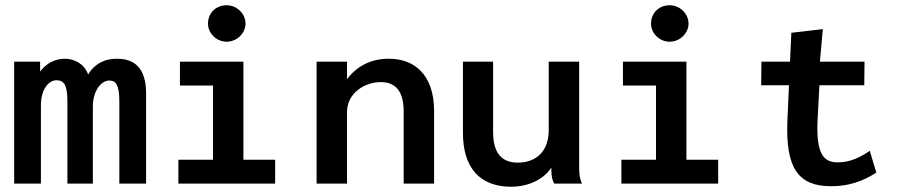

<svg xmlns="http://www.w3.org/2000/svg" viewBox="-20 -700 3418 732"><path d="M34 0H136V-299C136 -360 166 -394 195 -394C225 -394 237 -375 237 -311V0H334V-294C334 -353 365 -393 397 -393C421 -393 435 -377 435 -314V0H537V-339C538 -418 511 -476 427 -476C377 -477 338 -454 316 -416C302 -456 265 -476 226 -476C191 -476 156 -459 133 -427V-465H34Z M844 -541C883 -541 916 -573 916 -610C916 -648 883 -680 844 -680C803 -680 773 -650 773 -610C773 -573 805 -541 844 -541ZM660 0H1029V-91H908V-465H666V-374H792V-91H660Z M1187 0H1303V-273C1303 -344 1369 -387 1432 -387C1489 -387 1519 -351 1519 -275V0H1635V-277C1635 -418 1557 -476 1464 -476C1392 -477 1338 -445 1303 -398V-465H1187Z M1929 12C1988 12 2050 -12 2082 -61C2082 -40 2082 -20 2093 0H2199C2188 -23 2188 -45 2188 -74V-465H2072V-204C2072 -120 2021 -80 1954 -80C1893 -80 1860 -116 1860 -197V-465H1745V-196C1744 -60 1810 12 1929 12Z M2533 -541C2572 -541 2605 -573 2605 -610C2605 -648 2572 -680 2533 -680C2492 -680 2462 -650 2462 -610C2462 -573 2494 -541 2533 -541ZM2349 0H2718V-91H2597V-465H2355V-374H2481V-91H2349Z M3149 10C3214 10 3269 -8 3321 -42L3296 -125C3261 -101 3222 -81 3174 -81C3119 -81 3091 -114 3097 -243L3104 -375H3275L3276 -465H3106L3117 -589L2997 -575L2992 -465H2883L2882 -375H2988L2982 -242C2974 -55 3026 10 3149 10Z"/></svg>

Font: Inconsolata SemiExpanded
Style: Bold
Weight: 700
Width: 6
Monospace: yes
Designer: Raph Levien, Cyreal, Brenton Simpson
Foundry: Raph Levien, Cyreal, Google
Version: Version 3.100